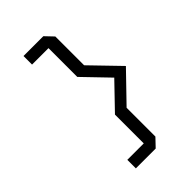

<svg xmlns="http://www.w3.org/2000/svg" viewBox="-280 -916 1160 1160"><g transform="rotate(-45 300.0 -336.0)"><path d="M161 -816.5V-743.5H301.5V-497.5L456.5 -336.5L301.5 -175.5V70.5H161V143.5H330.5L380.5 91V-155L556 -336.5L380.5 -518V-764L330.5 -816.5Z"/></g></svg>

Font: Kode
Style: Regular
Weight: 400
Monospace: yes
Designer: Isa Ozler
Foundry: Kadena LLC
Version: Version 1.000;gftools[0.9.28]